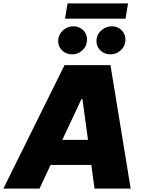

<svg xmlns="http://www.w3.org/2000/svg" viewBox="-54 -1111 847 1131"><path d="M178.7 0H-34.2L326.2 -727.5H596.7L715.8 0H502.9L483.9 -139.6H244.1ZM425.8 -527.3 313 -287.1H464.4L431.6 -527.3ZM372.1 -791Q331.5 -791 307.6 -818.6Q283.7 -846.2 290 -884.8Q295.4 -914.6 320.6 -935.1Q345.7 -955.6 377.9 -956.1Q417 -955.6 440.4 -928Q463.9 -900.4 457 -862.3Q453.1 -832.5 428 -811.8Q402.8 -791 372.1 -791ZM597.7 -791Q557.6 -791 533.4 -818.6Q509.3 -846.2 515.6 -884.8Q521 -914.6 546.4 -935.1Q571.8 -955.6 603.5 -956.1Q643.1 -955.6 666.5 -928Q689.9 -900.4 683.6 -862.3Q678.7 -832.5 653.8 -811.8Q628.9 -791 597.7 -791ZM700.2 -1090.8 685.5 -1001H329.1L343.8 -1090.8Z"/></svg>

Font: Inter Tight Black
Style: Italic
Weight: 900
Italic angle: -9.39999°
Designer: Rasmus Andersson
Foundry: rsms
Version: Version 3.004; ttfautohint (v1.8.4.7-5d5b)